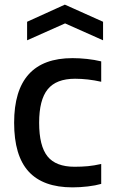

<svg xmlns="http://www.w3.org/2000/svg" viewBox="-20 -800 496 829"><path d="M97 -706 260 -780 425 -706V-626L261 -699L97 -626ZM293 9Q166 9 103.5 -59.5Q41 -128 41 -270Q41 -549 293 -549Q323 -549 355.5 -545.5Q388 -542 417 -535V-447Q359 -460 304 -460Q223 -460 186 -414.5Q149 -369 149 -270Q149 -170 185 -125Q221 -80 302 -80Q333 -80 359.5 -82.5Q386 -85 417 -92V-6Q393 1 359 5Q325 9 293 9Z"/></svg>

Font: Encode Sans Narrow
Style: Medium
Weight: 500
Designer: Pablo Impallari, Andres Torresi
Foundry: Pablo Impallari, Andres Torresi
Version: Version 1.000; ttfautohint (v1.00) -l 8 -r 50 -G 200 -x 14 -